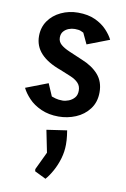

<svg xmlns="http://www.w3.org/2000/svg" viewBox="-88 -538 581 888"><g transform="rotate(10 202.5 -94.5)"><path d="M199 3Q153 3 117 -13Q81 -29 58 -53.5Q35 -78 24 -101L128 -141L153 -83Q158 -81 171.5 -77Q185 -73 205 -73Q218 -73 233.5 -79Q249 -85 260 -97.5Q271 -110 271 -131Q271 -153 257.5 -167Q244 -181 221 -190.5Q198 -200 171 -211Q109 -233 77.5 -267Q46 -301 46 -348Q46 -389 67.5 -420Q89 -451 126 -468.5Q163 -486 206 -486Q253 -486 286.5 -470.5Q320 -455 341.5 -432Q363 -409 373 -388L269 -348L245 -399Q242 -401 232 -405Q222 -409 204 -409Q189 -409 175 -403.5Q161 -398 151.5 -387Q142 -376 142 -358Q142 -339 156.5 -326Q171 -313 198 -301.5Q225 -290 260 -275Q310 -255 338.5 -222.5Q367 -190 367 -140Q367 -94 342.5 -61.5Q318 -29 279.5 -13Q241 3 199 3ZM137 271 136 261 176 177 155 73 250 59Q251 65 253.5 84Q256 103 256 125Q256 158 246.5 190.5Q237 223 221.5 251Q206 279 190 297Z"/></g></svg>

Font: Kreon
Style: Regular
Weight: 400
Designer: Julia Petretta
Foundry: Julia Petretta and Eli Heuer
Version: Version 2.002